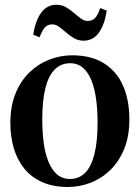

<svg xmlns="http://www.w3.org/2000/svg" viewBox="-20 -756 574 788"><path d="M22.5 -251.5Q22.5 -320.5 43.8 -372.5Q65 -424.5 101.2 -459.2Q137.5 -494 182.8 -511.5Q228 -529 276 -529Q356 -529 408.2 -495.2Q460.5 -461.5 485.8 -402.5Q511 -343.5 511 -266Q511 -197 489.8 -145Q468.5 -93 432.8 -58.2Q397 -23.5 351.8 -6Q306.5 11.5 258.5 11.5Q199.5 11.5 155 -7.8Q110.5 -27 81.2 -62.2Q52 -97.5 37.2 -145.8Q22.5 -194 22.5 -251.5ZM267.5 -21.5Q304.5 -21.5 329.5 -46.8Q354.5 -72 367.5 -123.5Q380.5 -175 380.5 -253Q380.5 -302.5 374.8 -346.5Q369 -390.5 356 -424.2Q343 -458 321.2 -477.2Q299.5 -496.5 268 -496.5Q230.5 -496.5 205 -471.2Q179.5 -446 166.5 -394.8Q153.5 -343.5 153.5 -264.5Q153.5 -215 159.2 -171Q165 -127 178.5 -93.2Q192 -59.5 213.8 -40.5Q235.5 -21.5 267.5 -21.5ZM116.5 -613.5Q125 -671 149 -703.8Q173 -736.5 211.5 -736.5Q233.5 -736.5 250.8 -726.5Q268 -716.5 283.2 -703.2Q298.5 -690 312.2 -680Q326 -670 340 -670Q358.5 -670 370 -682Q381.5 -694 391.5 -723L418 -712.5Q409.5 -655 385.8 -622Q362 -589 323 -589Q301.5 -589 284 -599.2Q266.5 -609.5 251.5 -622.5Q236.5 -635.5 222.8 -645.8Q209 -656 194.5 -656Q176 -656 164.5 -643.8Q153 -631.5 142.5 -603Z"/></svg>

Font: Merriweather 120pt SemiBold
Style: Regular
Weight: 600
Version: Version 2.100